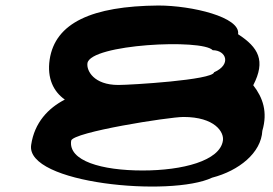

<svg xmlns="http://www.w3.org/2000/svg" viewBox="-20 -728 991 696"><path d="M93 -203C71 -62 600 -13 749 -84C846 -109 927 -174 931 -254C951 -322 933 -374 898 -419C944 -508 917 -556 843 -604C853 -666 675 -708 554 -708C313 -706 180 -645 160 -512C150 -444 174 -396 215 -367C155 -336 105 -284 93 -203ZM238 -218C243 -249 593 -304 645 -304C759 -304 793 -249 788 -218C777 -145 642 -110 497 -110C348 -110 227 -145 238 -218ZM297 -499C308 -568 713 -588 751 -546C800 -546 820 -494 756 -466C752 -438 453 -420 409 -420C320 -420 293 -472 297 -499Z"/></svg>

Font: Ampere
Style: SCUltExtIta
Weight: 400
Version: Version 1